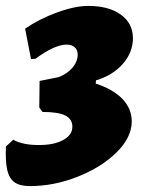

<svg xmlns="http://www.w3.org/2000/svg" viewBox="-43 -535 500 650"><path d="M89 -44Q140 -44 171 -61Q202 -78 202 -106Q202 -132 178 -144Q154 -156 101 -156L90 -171L91 -261L156 -274Q186 -286 203 -306.5Q220 -327 220 -351Q220 -366 210 -375Q200 -384 183 -384Q142 -384 77 -336L62 -335L42 -438Q90 -471 150.5 -493Q211 -515 256 -515Q325 -515 366 -485.5Q407 -456 407 -406Q407 -358 373 -319Q339 -280 282 -263L281 -252Q340 -233 371.5 -200Q403 -167 403 -124Q403 -70 352 -19.5Q301 31 220.5 63Q140 95 58 95Q24 95 6 82Q-12 69 -18.5 40.5Q-25 12 -23 -39L2 -62Q33 -44 89 -44Z"/></svg>

Font: Alegreya Black
Style: Italic
Weight: 900
Italic angle: -7°
Designer: Juan Pablo del Peral
Foundry: Huerta Tipografica
Version: Version 2.007; ttfautohint (v1.6)